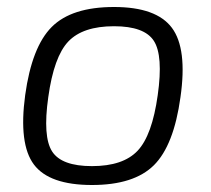

<svg xmlns="http://www.w3.org/2000/svg" viewBox="-20 -517 602 549"><path d="M496 -239Q477 -101 420 -44.5Q363 12 243 12Q121 12 77 -46.5Q33 -105 52 -245Q71 -383 128 -440Q185 -497 306 -497Q427 -497 471.5 -437.5Q516 -378 496 -239ZM306 -442Q217 -442 175.5 -398.5Q134 -355 118 -239Q102 -126 129 -84Q156 -42 243 -42Q332 -42 373.5 -86Q415 -130 431 -245Q447 -358 420 -400Q393 -442 306 -442Z"/></svg>

Font: Exo 2.0 Light
Style: Italic
Weight: 300
Italic angle: -8°
Designer: Natanael Gama
Version: Version 1.001;PS 001.001;hotconv 1.0.70;makeotf.lib2.5.58329